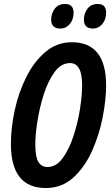

<svg xmlns="http://www.w3.org/2000/svg" viewBox="-20 -938 560 968"><path d="M351 -874Q351 -918 308 -918Q274 -918 256 -894Q238 -870 238 -839Q238 -794 285 -794Q312 -794 331.5 -816.5Q351 -839 351 -874ZM515 -874Q515 -918 473 -918Q439 -918 421 -894Q403 -870 403 -839Q403 -794 449 -794Q476 -794 495.5 -816.5Q515 -839 515 -874ZM515 -507Q515 -725 342 -725Q267 -725 209.5 -676.5Q152 -628 113 -550.5Q74 -473 54.5 -383.5Q35 -294 35 -212Q35 10 211 10Q292 10 350 -43Q408 -96 444.5 -178Q481 -260 498 -348.5Q515 -437 515 -507ZM158 -211Q158 -257 168.5 -325.5Q179 -394 200.5 -461.5Q222 -529 255 -574.5Q288 -620 333 -620Q394 -620 394 -509Q394 -457 383 -387Q372 -317 350 -250.5Q328 -184 295.5 -140Q263 -96 220 -96Q189 -96 173.5 -121.5Q158 -147 158 -211Z"/></svg>

Font: Noto Sans Display Condensed
Style: Bold Italic
Weight: 700
Width: 3
Designer: Monotype Design team
Foundry: Monotype Imaging Inc.
Version: 1.000